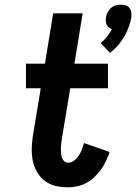

<svg xmlns="http://www.w3.org/2000/svg" viewBox="-20 -792 581 820"><path d="M450 -566 410 -608Q425 -620 437 -635.5Q449 -651 458 -667Q451 -670 444.5 -675Q438 -680 435.5 -687Q433 -694 432 -702Q431 -710 433 -718Q434 -729 439.5 -739.5Q445 -750 454 -758Q463 -766 474 -769Q485 -772 496 -772Q507 -772 517 -769Q527 -766 533 -758Q539 -750 540.5 -739.5Q542 -729 541 -718Q537 -697 529.5 -676Q522 -655 510.5 -635.5Q499 -616 484 -598.5Q469 -581 450 -566ZM271 8Q243 8 217.5 2Q192 -4 172 -19Q152 -34 139 -56Q126 -78 120.5 -103Q115 -128 115.5 -155Q116 -182 120 -209L154 -415H91V-520H172L207 -735H333L298 -520H441V-415H280L243 -192Q242 -182 241 -172.5Q240 -163 240 -153.5Q240 -144 241 -135Q242 -126 245 -117.5Q248 -109 255 -103Q262 -97 271 -97Q285 -97 297 -106.5Q309 -116 317 -128.5Q325 -141 330 -154Q335 -167 339 -181L448 -143Q442 -124 433 -105Q424 -86 411.5 -68.5Q399 -51 383.5 -36Q368 -21 349.5 -11Q331 -1 310.5 3.5Q290 8 271 8Z"/></svg>

Font: Iosevka Curly Extrabold
Style: Italic
Weight: 800
Italic angle: -9°
Monospace: yes
Designer: Belleve Invis
Foundry: Belleve Invis
Version: Version 22.1.2; ttfautohint (v1.8.4)